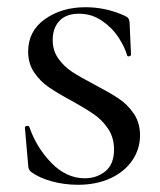

<svg xmlns="http://www.w3.org/2000/svg" viewBox="-20 -500 442 532"><path d="M241 -266Q283 -244 308 -227.5Q333 -211 350.5 -185.5Q368 -160 368 -125Q368 -87 346.5 -55.5Q325 -24 286 -6Q247 12 196 12Q158 12 123.5 2.5Q89 -7 67 -23Q58 -29 58 -43L49 -146Q49 -150 54 -151Q59 -152 61 -149Q81 -91 122.5 -48.5Q164 -6 215 -6Q248 -6 272 -25.5Q296 -45 296 -86Q296 -118 280 -142.5Q264 -167 240 -183.5Q216 -200 178 -221Q139 -242 115 -258.5Q91 -275 74.5 -299.5Q58 -324 58 -357Q58 -414 104.5 -447Q151 -480 217 -480Q273 -480 324 -457Q333 -453 335.5 -449.5Q338 -446 339 -439L343 -349Q343 -345 338 -344Q333 -343 332 -347Q326 -369 308.5 -396Q291 -423 262.5 -442.5Q234 -462 199 -462Q163 -462 144.5 -442Q126 -422 126 -389Q126 -360 141.5 -338Q157 -316 179 -301.5Q201 -287 241 -266Z"/></svg>

Font: Cormorant SC Medium
Style: Regular
Weight: 500
Designer: Christian Thalmann (Catharsis Fonts)
Version: Version 3.000